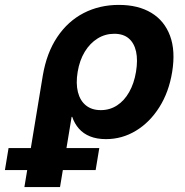

<svg xmlns="http://www.w3.org/2000/svg" viewBox="-122 -552 747 776"><path d="M-23.4 204.1 50.8 -245.6Q66.4 -338.4 109.4 -402.3Q152.3 -466.3 216.3 -499.3Q280.3 -532.2 358.4 -532.2Q436.5 -532.2 489.5 -500.2Q542.5 -468.3 565.2 -407.5Q587.9 -346.7 573.7 -260.3Q560.5 -179.7 522 -118.7Q483.4 -57.6 427.5 -23.7Q371.6 10.3 306.2 10.3Q269.5 10.3 242.2 -0.7Q214.8 -11.7 197 -32Q179.2 -52.2 169.9 -79.6H167.5L120.6 204.1ZM285.2 -106.9Q321.8 -106.9 351.1 -126Q380.4 -145 400.1 -179.9Q419.9 -214.8 427.7 -261.7Q435.5 -309.1 428 -343.5Q420.4 -377.9 398.4 -396.7Q376.5 -415.5 339.8 -415.5Q303.2 -415.5 272.5 -396.5Q241.7 -377.4 220.7 -343Q199.7 -308.6 191.9 -261.7Q184.1 -214.8 192.9 -179.9Q201.7 -145 225.3 -126Q249 -106.9 285.2 -106.9ZM-102.1 135.3 -87.4 46.4H279.3L264.6 135.3Z"/></svg>

Font: Inter 28pt
Style: Bold Italic
Weight: 700
Italic angle: -9.3988°
Designer: Rasmus Andersson
Foundry: rsms
Version: Version 4.001;git-66647c0bb